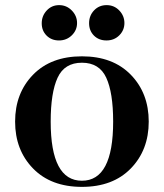

<svg xmlns="http://www.w3.org/2000/svg" viewBox="-20 -719 640 750"><path d="M491 -61Q421 11 300 11Q179 11 109 -61Q39 -133 39 -244Q39 -355 109 -427Q179 -499 300 -499Q421 -499 491 -427Q561 -355 561 -244Q561 -133 491 -61ZM422 -244Q422 -357 395 -415.5Q368 -474 300 -474Q232 -474 205 -415.5Q178 -357 178 -244Q178 -13 300 -13Q422 -13 422 -244ZM281 -629Q281 -601 260.5 -581Q240 -561 210.5 -561Q181 -561 162 -580Q143 -599 143 -628Q143 -657 162.5 -678Q182 -699 211 -699Q240 -699 260.5 -678Q281 -657 281 -629ZM466 -629Q466 -601 446 -581Q426 -561 396 -561Q366 -561 347 -580Q328 -599 328 -628.5Q328 -658 347.5 -678.5Q367 -699 396.5 -699Q426 -699 446 -678Q466 -657 466 -629Z"/></svg>

Font: Rufina
Style: Bold
Weight: 700
Designer: Martin Sommaruga
Foundry: Martin Sommaruga
Version: Version 1.001